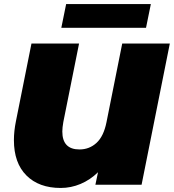

<svg xmlns="http://www.w3.org/2000/svg" viewBox="-20 -916 862 952"><path d="M822 -700 682 0H453L466 -62Q427 -24 379.5 -4Q332 16 281 16Q173 16 111 -46Q49 -108 49 -221Q49 -266 59 -315L136 -700H372L294 -311Q289 -283 289 -264Q289 -175 374 -175Q423 -175 458.5 -207.5Q494 -240 508 -310L586 -700ZM308 -896H728L704 -778H284Z"/></svg>

Font: Montserrat Alternates Black
Style: Italic
Weight: 900
Italic angle: -11.3°
Designer: Julieta Ulanovsky
Foundry: Julieta Ulanovsky
Version: Version 7.200